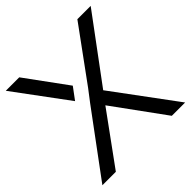

<svg xmlns="http://www.w3.org/2000/svg" viewBox="-186 -860 1009 1009"><g transform="rotate(-45 318.5 -355.0)"><path d="M271 -480 222 -414 3 -710H103ZM634 -710 367 -350 626 0H527L319 -286L111 0H11L270 -350L319 -414L535 -710Z"/></g></svg>

Font: Raleway Medium Alt1
Style: Regular
Weight: 500
Designer: Matt McInerney, Pablo Impallari, Rodrigo Fuenzalida
Foundry: Matt McInerney, Pablo Impallari, Rodrigo Fuenzalida
Version: Version 3.000g; ttfautohint (v1.5) -l 8 -r 28 -G 28 -x 14 -D